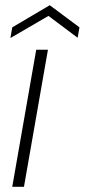

<svg xmlns="http://www.w3.org/2000/svg" viewBox="-20 -717 325 737"><path d="M27 0 119 -526H164L72 0ZM20 -571 27 -612 171 -697 285 -612 278 -572 166 -656Z"/></svg>

Font: DM Sans 9pt ExtraLight
Style: Italic
Weight: 250
Italic angle: -10°
Version: Version 4.004;gftools[0.9.30]